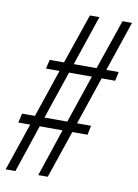

<svg xmlns="http://www.w3.org/2000/svg" viewBox="-81 -742 570 795"><g transform="rotate(10 204.0 -344.0)"><path d="M-1 0 67 -200H17L26 -239H80L148 -440H91L100 -478H160L232 -688H272L201 -478H297L369 -688H409L338 -478H390L382 -440H325L257 -239H316L308 -200H244L176 0H136L203 -200H107L40 0ZM120 -239H216L284 -440H188Z"/></g></svg>

Font: Saira ExtraCondensed ExtraLight
Style: Italic
Weight: 250
Width: 2
Italic angle: -12°
Designer: Hector Gatti with collaboration of the Omnibus-Type team
Foundry: Omnibus-Type
Version: Version 1.101